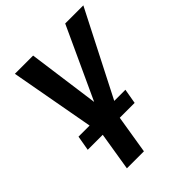

<svg xmlns="http://www.w3.org/2000/svg" viewBox="-211 -663 986 986"><g transform="rotate(-45 282.5 -170.0)"><path d="M71 -86.3H151.6L68.2 -545.5H200.6L253.9 -155.5L433.6 -545.5H565.3L330.6 -86.3H411.6L397.4 -5H289.4L255.3 204.5H131.7L165.8 -5H56.8Z"/></g></svg>

Font: Inter P Semi Bold
Style: Italic
Weight: 600
Italic angle: 9.39999°
Designer: Rasmus Andersson
Foundry: rsms
Version: Version 3.018;git-588b23468